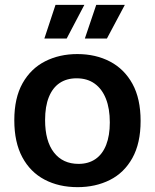

<svg xmlns="http://www.w3.org/2000/svg" viewBox="-20 -759 639 792"><path d="M300 13Q223 13 164 -18Q105 -49 72 -110.5Q39 -172 39 -263Q39 -355 73 -415.5Q107 -476 166 -506Q225 -536 299 -536Q375 -536 434 -505Q493 -474 526.5 -413Q560 -352 560 -260Q560 -168 526 -107Q492 -46 433 -16.5Q374 13 300 13ZM304 -83Q345 -83 374 -103Q403 -123 418 -161.5Q433 -200 433 -254Q433 -311 417 -351.5Q401 -392 370.5 -414Q340 -436 296 -436Q255 -436 226 -416.5Q197 -397 181.5 -358.5Q166 -320 166 -264Q166 -177 202.5 -130Q239 -83 304 -83ZM255 -600H163L209 -739H328ZM421 -600H330L377 -739H495Z"/></svg>

Font: Bricolage Grotesque 28pt SemiBold
Style: Regular
Weight: 600
Version: Version 1.001;gftools[0.9.33.dev8+g029e19f]